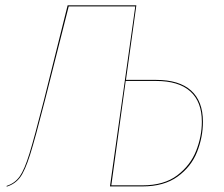

<svg xmlns="http://www.w3.org/2000/svg" viewBox="-20 -700 840 721"><path d="M742 -243Q742 -185 720 -129.5Q698 -74 647 -37Q596 0 515 0H393L488 -676H238L149 -324Q112 -179 93 -119Q74 -59 55.5 -34Q37 -9 5 1V-2Q36 -12 54 -37.5Q72 -63 90.5 -123Q109 -183 145 -324L234 -680H492L453 -400H566Q653 -400 697.5 -360Q742 -320 742 -243ZM738 -243Q738 -318 694.5 -357Q651 -396 566 -396H452L398 -4H515Q596 -4 645.5 -41.5Q695 -79 716.5 -133.5Q738 -188 738 -243Z"/></svg>

Font: Fira Sans Condensed Four
Style: Italic
Weight: 100
Width: 3
Italic angle: -8°
Designer: bBox Type GmbH & Carrois Corporate GbR & Edenspiekermann AG
Foundry: bBox Type GmbH & Carrois Corporate GbR & Edenspiekermann AG
Version: Version 4.301